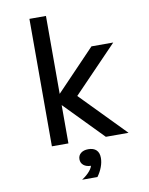

<svg xmlns="http://www.w3.org/2000/svg" viewBox="-113 -928 976 1258"><g transform="rotate(-10 375.0 -299.0)"><path d="M246 -292 541 -600H686L393 -296L682 0H531ZM172 -848H282V0H172ZM335 115Q335 90 353.5 75Q372 60 403 60Q434 60 452.5 75Q471 90 471 115Q471 140 452.5 155Q434 170 403 170Q372 170 353.5 155Q335 140 335 115ZM403 162V60Q438 60 456.5 78Q475 96 475 130Q475 159 463.5 190Q452 221 431 250H329Q364 227 383.5 203Q403 179 403 162Z"/></g></svg>

Font: Martian Mono VF sWd Rg
Style: Regular
Weight: 400
Width: 6
Monospace: yes
Designer: Roman Shamin
Foundry: Evil Martians
Version: Version 1.100